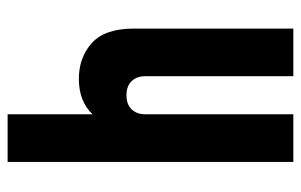

<svg xmlns="http://www.w3.org/2000/svg" viewBox="-163 -627 790 504"><g transform="rotate(-90 232.0 -375.0)"><path d="M277 -563Q333 -563 371 -529Q409 -495 409 -418V0H284V-388Q284 -411 271 -424.5Q258 -438 234 -438Q210 -438 197 -424.5Q184 -411 184 -388V0H59V-750H184V-527Q218 -563 277 -563Z"/></g></svg>

Font: Mohave Bold
Style: Regular
Weight: 700
Designer: Gumpita Rahayu
Foundry: Tokotype
Version: Version 2.002;PS 002.002;hotconv 1.0.88;makeotf.lib2.5.64775